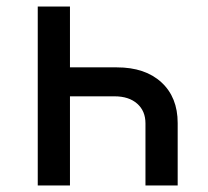

<svg xmlns="http://www.w3.org/2000/svg" viewBox="-20 -570 640 590"><path d="M195 -550V-363H339Q426 -363 476 -317Q526 -271 526 -192V0H427V-191Q427 -229 401.5 -251.5Q376 -274 332 -274H195V0H96V-550Z"/></svg>

Font: JetBrains Mono NL Medium
Style: Regular
Weight: 500
Monospace: yes
Designer: Philipp Nurullin, Konstantin Bulenkov
Foundry: JetBrains
Version: Version 2.305; ttfautohint (v1.8.4.7-5d5b)